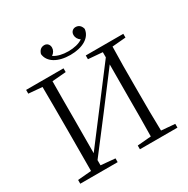

<svg xmlns="http://www.w3.org/2000/svg" viewBox="-201 -1104 1261 1285"><g transform="rotate(-30 430.0 -462.0)"><path d="M430 -779C526 -779 593 -819 599 -883C592 -910 575 -924 551 -924C531 -924 513 -909 513 -884C513 -865 523 -847 541 -835C513 -816 474 -807 430 -807C386 -807 348 -816 319 -835C337 -847 347 -865 347 -884C347 -909 330 -924 310 -924C285 -924 269 -910 261 -883C267 -819 334 -779 430 -779ZM516 -696 626 -687V-647L428 -386L235 -132L236 -390C236 -490 236 -590 237 -687L344 -696V-725H55V-696L160 -687C161 -590 161 -490 161 -390V-335C161 -235 161 -136 160 -38L55 -29V0H344V-29L234 -39V-79L429 -334L625 -593L624 -341C624 -236 624 -136 622 -38L516 -29V0H806V-29L701 -38C698 -137 698 -235 698 -335V-390C698 -490 698 -590 701 -687L806 -696V-725H516Z"/></g></svg>

Font: Noto Serif HK Light
Style: Regular
Weight: 300
Designer: Ryoko NISHIZUKA 西塚涼子 (kana & ideographs); Frank Grießhammer (Latin, Greek & Cyrillic); Wenlong ZHANG 张文龙 (bopomofo); San
Foundry: Adobe
Version: Version 2.001;hotconv 1.1.0;makeotfexe 2.6.0